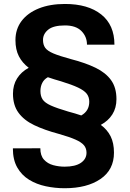

<svg xmlns="http://www.w3.org/2000/svg" viewBox="-20 -741 668 983"><path d="M563.5 40.5Q563.5 128.4 494.4 175.5Q425.3 222.7 311 222.7Q261.7 222.7 214.4 212.6Q167 202.6 128.9 179.2Q90.8 155.8 68.4 116.5Q45.9 77.1 45.9 18.6L186.5 18.1Q186.5 55.7 205.1 76.2Q223.6 96.7 252.2 104.5Q280.8 112.3 311 112.3Q365.2 112.3 394 92.8Q422.9 73.2 422.9 41Q422.9 19 410.4 3.4Q397.9 -12.2 366.9 -26.1Q335.9 -40 280.3 -55.7Q207.5 -75.2 155 -100.3Q102.5 -125.5 74.5 -164.1Q46.4 -202.6 46.4 -261.2Q46.4 -305.7 67.4 -339.4Q88.4 -373 127 -394Q94.2 -418.9 76.7 -452.9Q59.1 -486.8 59.1 -535.6Q59.1 -591.8 90.3 -633.3Q121.6 -674.8 178.7 -697.8Q235.8 -720.7 312.5 -720.7Q430.7 -720.7 498.3 -667Q565.9 -613.3 565.9 -512.2H425.3Q425.3 -553.7 396.7 -582.3Q368.2 -610.8 312.5 -610.8Q253.4 -610.8 226.8 -589.1Q200.2 -567.4 200.2 -536.6Q200.2 -512.2 211.4 -496.3Q222.7 -480.5 253.2 -467.5Q283.7 -454.6 340.8 -439Q415.5 -419.9 468.3 -394.5Q521 -369.1 548.6 -330.8Q576.2 -292.5 576.2 -233.4Q576.2 -188.5 555.2 -155.3Q534.2 -122.1 496.1 -101.6Q529.3 -77.1 546.4 -43Q563.5 -8.8 563.5 40.5ZM329.1 -169.9Q347.2 -165 363.8 -160.2Q380.4 -155.3 396 -149.9Q437 -172.9 437 -220.2Q437 -244.1 424.1 -261Q411.1 -277.8 379.6 -292.7Q348.1 -307.6 292.5 -324.7Q274.4 -329.6 257.6 -335Q240.7 -340.3 225.1 -345.7Q205.6 -335 196.3 -316.4Q187 -297.9 187 -274.9Q187 -249 198.2 -231.9Q209.5 -214.8 240.2 -200.9Q271 -187 329.1 -169.9Z"/></svg>

Font: Vazirmatn FD
Style: Bold
Weight: 700
Designer: Saber Rastikerdar
Foundry: Saber Rastikerdar
Version: Version 33.001